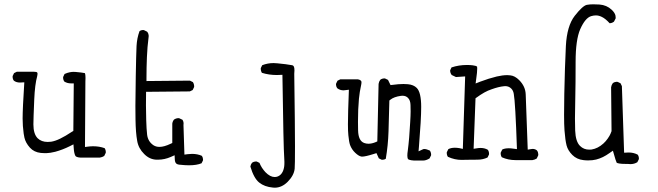

<svg xmlns="http://www.w3.org/2000/svg" viewBox="-20 -747 3040 887"><path d="M71.8 -365.7Q74.7 -365.7 92.3 -366.7Q84.5 -246.6 84.5 -199.2Q84.5 -165 89.4 -129.9Q91.3 -119.6 92.8 -111.3Q98.1 -87.4 118.2 -64.9Q137.2 -43.9 168.5 -40.5Q178.2 -39.6 183.8 -39.6Q189.5 -39.6 195.8 -39.6Q202.1 -39.6 213.1 -41.3Q224.1 -43 235.4 -45.9Q269.5 -55.2 301.8 -71.3L319.3 -80.1L320.8 -60.5Q322.3 -38.6 328.1 -27.3Q328.6 -26.4 330.1 -24.9Q331.5 -23.4 336.9 -21.5Q342.3 -19.5 351.1 -19H441.4Q452.1 -20.5 461.4 -26.4L468.3 -40.5Q468.8 -42 468.8 -43.5Q468.8 -54.7 463.4 -62.5Q439 -71.3 410.6 -71.3Q399.4 -71.3 387.2 -69.8L372.6 -67.9L374.5 -371.1Q375 -378.9 375 -386.5Q375 -394 374.5 -397.9Q374 -401.9 373.8 -403.1Q373.5 -404.3 373.3 -405.3Q373 -406.2 373 -406.7Q372.6 -408.2 372.1 -409.2Q358.4 -412.1 329.6 -414.6Q325.7 -415 319.1 -415Q312.5 -415 302 -413.1Q291.5 -411.1 278.3 -405.3L272 -392.1Q271.5 -390.6 271.5 -389.6Q271.5 -377.9 277.3 -370.1Q291 -361.8 307.6 -361.8H320.8L318.8 -142.1L313 -138.7Q282.2 -118.2 258.5 -106.7Q234.9 -95.2 216.3 -92.3Q208 -91.3 200.2 -91.3Q171.4 -91.3 153.8 -108.4Q134.3 -128.4 134.3 -172.4Q134.3 -196.3 138.2 -287.6Q141.1 -356.4 151.9 -395.5Q153.3 -401.9 153.3 -404.5Q153.3 -407.2 153.3 -408.2Q152.8 -411.1 151.9 -412.1Q148.4 -415.5 137.2 -415.5Q136.2 -415.5 135.3 -415.5H134.8H57.6L44.9 -409.2L38.6 -396Q38.1 -394.5 38.1 -391.1Q38.1 -387.7 39.6 -382.8Q41 -377.9 44.4 -374Q55.7 -365.7 71.8 -365.7Z M853 16.6Q888.7 16.6 911.1 7.3L917.5 -5.4Q918 -6.8 918 -10Q918 -13.2 916.7 -18.1Q915.5 -22.9 912.1 -27.3Q892.1 -36.1 867.2 -36.1Q857.4 -36.1 846.7 -34.7L832 -32.7L827.6 -169.4Q828.1 -172.9 828.1 -176.3Q828.1 -186 822.8 -193.8L808.1 -200.7Q806.6 -201.2 805.7 -201.2Q793 -201.2 783.7 -194.3Q777.3 -186.5 775.9 -175.8V-86.4L768.6 -83Q738.3 -68.4 716.8 -68.4Q701.2 -68.4 689.5 -75.7Q663.6 -92.8 659.7 -124.5Q656.7 -150.4 655.5 -191.9Q654.3 -233.4 654.3 -260.5Q654.3 -287.6 654.8 -322.8L856.9 -324.7L870.1 -331.1L876.5 -344.2Q877 -345.7 877 -346.7Q877 -358.9 871.1 -367.7L857.4 -374.5L656.7 -372.6V-385.7Q656.7 -435.1 658.7 -482.7Q660.6 -530.3 666.5 -575.7Q667 -577.6 667 -581.3Q667 -585 665.5 -590.1Q664.1 -595.2 659.7 -600.6L645 -607.9Q643.6 -608.4 640.4 -608.4Q637.2 -608.4 632.8 -607.2Q628.4 -606 624.5 -603Q612.8 -571.3 610.8 -534.2Q608.9 -492.7 607.2 -395.3Q605.5 -297.9 605.5 -257.3Q605.5 -216.8 606 -195.3Q606.9 -133.3 613.8 -96.2Q619.6 -61.5 646 -35.6Q670.4 -10.7 702.1 -9.3Q706.1 -9.3 710 -9.3Q740.2 -9.3 769 -22L786.6 -29.8L787.6 -10.3Q788.1 2.4 793.9 8.1Q799.8 13.7 813.5 14.2Q835.4 16.6 853 16.6Z M1249 120.1Q1281.7 120.1 1308.6 93.3Q1337.9 64 1341.3 32.7Q1342.8 18.6 1342.8 -71.5Q1342.8 -161.6 1339.4 -405.8Q1340.3 -415 1340.3 -421.9Q1340.3 -428.7 1339.6 -432.6Q1338.9 -436.5 1337.9 -438.5Q1335.4 -444.8 1329.1 -445.8Q1302.7 -450.7 1260.7 -454.6Q1252.4 -455.6 1243.7 -455.6Q1216.3 -455.6 1191.4 -445.8L1185.1 -433.1Q1184.6 -431.6 1184.6 -430.7Q1184.6 -419.4 1189.9 -410.6Q1222.2 -400.4 1259.3 -400.4Q1265.1 -400.4 1284.7 -401.4Q1289.6 -59.1 1293 -19.5Q1293.9 -6.8 1293.9 0.7Q1293.9 8.3 1293.7 12.7Q1293.5 17.1 1293 21.5Q1292.5 25.9 1291.5 29.8Q1287.6 48.3 1276.9 59.1Q1265.1 70.8 1249 70.8Q1228 70.8 1206.1 48.3Q1188 28.8 1178.7 5.4L1166.5 -0.5Q1165 -1 1164.1 -1Q1151.9 -1 1144 5.4Q1138.2 12.7 1136.7 22.5Q1152.8 76.7 1177.5 96.4Q1202.1 116.2 1241.2 119.6Q1245.1 120.1 1249 120.1Z M1839.8 -304.7Q1855 -304.7 1864.7 -294.9Q1876 -283.7 1876.5 -261.7Q1877 -250 1877 -232.2Q1877 -214.4 1875 -182.6Q1871.1 -106.4 1863.8 -50.3Q1861.8 -38.1 1861.8 -28.6Q1861.8 -19 1864.3 -13.2L1864.7 -12.2Q1866.7 -10.3 1872.8 -8.3Q1878.9 -6.3 1892.1 -5.4H1936Q1948.2 -5.4 1964.4 -15.1L1971.2 -28.8Q1971.7 -30.3 1971.7 -31.2Q1971.7 -43 1965.8 -51.3Q1950.7 -58.6 1939.9 -58.6Q1936 -58.6 1934.6 -57.6L1913.6 -47.9L1915.5 -70.3Q1925.8 -196.3 1925.8 -252.9Q1925.8 -320.3 1905.3 -340.8Q1890.6 -355.5 1864.7 -357.9Q1855 -358.9 1844.2 -358.9Q1821.8 -358.9 1793.9 -355L1784.2 -354L1772.5 -377.9L1759.3 -384.3Q1757.8 -384.8 1756.8 -384.8Q1744.6 -384.8 1736.8 -378.4Q1730.5 -370.1 1729 -359.4L1723.1 -93.8L1715.3 -90.3Q1697.8 -83 1682.1 -83Q1671.9 -83 1662.6 -86.4Q1635.3 -96.2 1634.3 -145Q1633.8 -165.5 1633.8 -184.6Q1633.8 -244.1 1638.2 -290.5Q1641.1 -321.3 1648.9 -356.9Q1649.9 -361.8 1649.9 -363.8Q1649.9 -365.7 1649.9 -366.7Q1649.9 -367.7 1649.7 -369.1Q1649.4 -370.6 1648.9 -372.1Q1647.9 -374 1646.5 -375Q1642.6 -378.9 1633.8 -380.4H1551.8L1539.1 -374L1532.7 -360.8Q1532.2 -359.4 1532.2 -356Q1532.2 -352.5 1533.7 -347.9Q1535.2 -343.3 1538.6 -338.9Q1551.3 -329.6 1567.4 -329.6Q1571.8 -329.6 1576.2 -330.6L1591.8 -332.5Q1587.4 -223.1 1587.4 -172.9Q1587.4 -138.7 1589.4 -121.6Q1592.3 -91.3 1597.2 -77.1Q1605 -56.2 1621.1 -41Q1637.2 -25.9 1648.9 -23.9Q1650.4 -23.4 1652.3 -23.4Q1668 -23.4 1708 -36.1L1719.2 -39.6L1730 -15.6L1742.7 -9.3Q1744.1 -8.8 1745.1 -8.8Q1755.4 -8.8 1762.2 -13.2Q1772.9 -75.2 1774.9 -140.1L1778.8 -282.7L1783.7 -286.6Q1800.3 -299.8 1832 -304.2Q1835.9 -304.7 1839.8 -304.7Z M2466.3 -28.8Q2466.8 -30.3 2466.8 -33.9Q2466.8 -37.6 2465.3 -42.7Q2463.9 -47.9 2460.4 -52.2Q2452.1 -59.1 2440.4 -59.1Q2437 -59.1 2432.6 -58.1L2418 -55.7Q2409.7 -272 2408.7 -310.1Q2407.7 -347.7 2378.4 -377Q2358.4 -397 2337.4 -398.9Q2331.1 -399.9 2323.7 -399.9Q2301.8 -399.9 2274.9 -393.6Q2238.3 -384.8 2198.2 -369.6L2177.2 -361.3L2180.2 -383.8Q2184.6 -413.6 2184.6 -430.2Q2184.6 -435.1 2184.1 -439Q2179.7 -443.4 2163.6 -445.3Q2151.9 -446.8 2136.7 -446.8Q2099.6 -446.8 2065.9 -435.5L2060.1 -423.3Q2059.6 -422.4 2059.6 -421.4Q2059.6 -409.7 2066.9 -400.4L2086.4 -391.1L2128.9 -394L2118.2 -59.1L2103 -62.5Q2091.3 -64.5 2081.1 -64.5Q2064 -64.5 2051.3 -58.1L2044.4 -44.4Q2043.9 -43 2043.9 -41.5Q2043.9 -29.8 2049.3 -22.5Q2080.6 -8.3 2112.3 -8.3Q2114.3 -8.3 2134.3 -8.8Q2154.3 -9.3 2185.5 -9.3Q2211.4 -9.3 2232.4 -19.5L2238.8 -32.7Q2239.3 -34.2 2239.3 -35.6Q2239.3 -47.9 2233.4 -55.2Q2218.8 -63.5 2200.2 -63.5Q2192.4 -63.5 2183.6 -62L2168 -59.6L2176.8 -293Q2200.2 -310.1 2217.3 -319.6Q2234.4 -329.1 2251 -334.5Q2283.2 -346.2 2307.6 -348.6Q2311 -349.1 2314 -349.1Q2330.6 -349.1 2341.8 -337.9Q2351.1 -328.6 2353.5 -313.5Q2360.8 -275.4 2368.2 -58.1L2352.5 -60.1Q2340.8 -62 2330.6 -62Q2311.5 -62 2300.3 -56.2L2293.5 -42.5Q2293 -41 2293 -39.6Q2293 -27.8 2298.3 -20.5Q2327.6 -7.3 2362.3 -7.3H2439.5Q2450.2 -8.8 2459.5 -14.6Z M2892.1 11.2Q2910.2 11.2 2924.3 2.4L2931.2 -11.2Q2931.6 -12.7 2931.6 -13.7Q2931.6 -25.4 2925.8 -32.7Q2907.2 -42.5 2883.8 -42.5Q2880.4 -42.5 2863.3 -41.5L2853 -349.1L2846.7 -362.3L2833.5 -368.7Q2832 -369.1 2828.6 -369.1Q2825.2 -369.1 2820.3 -367.7Q2815.4 -366.2 2811 -362.8Q2804.7 -354.5 2803.2 -343.8L2805.2 -141.1Q2800.3 -127.4 2795.7 -119.6Q2791 -111.8 2787.6 -106.9Q2778.8 -94.2 2767.6 -84Q2742.2 -61 2712.9 -56.2Q2707.5 -55.7 2702.1 -55.7Q2676.8 -55.7 2659.7 -72.8Q2639.2 -92.8 2637.2 -143.6Q2636.2 -166.5 2636.2 -199.2Q2636.2 -231.9 2637.7 -295.2Q2639.2 -358.4 2639.2 -460.9Q2639.2 -563.5 2660.6 -612.3Q2683.6 -664.1 2710.9 -672.4Q2722.2 -675.8 2732.9 -675.8Q2746.6 -675.8 2760.3 -668.9Q2776.9 -661.1 2796.4 -639.6Q2807.6 -640.1 2816.4 -647L2824.2 -662.1Q2824.2 -664.1 2824.2 -667.2Q2824.2 -670.4 2823.2 -675.8Q2819.8 -689 2805.7 -702.1Q2782.7 -723.6 2749.5 -726.1Q2735.8 -727.1 2720.5 -727.1Q2705.1 -727.1 2690.9 -724.6Q2671.4 -720.2 2635.3 -674.1Q2599.1 -627.9 2594.2 -534.2Q2589.4 -436 2586.9 -312.5Q2585.9 -261.2 2585.9 -215.8Q2585.9 -170.4 2587.9 -144Q2591.3 -99.1 2597.4 -75.4Q2603.5 -51.8 2624 -31.2Q2644.5 -10.7 2675.3 -7.3Q2686 -5.9 2696.8 -5.9Q2717.8 -5.9 2734.1 -10Q2750.5 -14.2 2765.4 -21.5Q2780.3 -28.8 2795.9 -40L2811.5 -50.8Q2819.8 -20.5 2823.2 -10.7Q2826.7 -1 2829.1 4.9Q2832 6.8 2841.6 8.5Q2851.1 10.3 2872.1 10.3Q2876 10.3 2880.4 10.3Q2886.7 11.2 2892.1 11.2Z"/></svg>

Font: NaikaiFont
Style: ExtraLight
Weight: 200
Version: Version 1.89